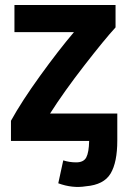

<svg xmlns="http://www.w3.org/2000/svg" viewBox="-20 -553 514 771"><path d="M338 13H24V-68Q67 -146 141 -248.5Q215 -351 277 -424H38V-533H444V-443Q400 -395 318.5 -290Q237 -185 181 -97H451V11Q451 99 424 144Q397 189 325 195Q271 204 214 183L234 91Q259 99 286 99Q316 99 326.5 79Q337 59 338 13Z"/></svg>

Font: Repo
Style: DemiBold
Weight: 600
Designer: Stefan Peev
Foundry: Context Ltd
Version: Version 001.000